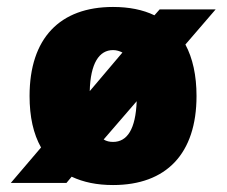

<svg xmlns="http://www.w3.org/2000/svg" viewBox="-20 -526 653 552"><path d="M600 -499H439L424 -482C391 -498 351 -506 305 -506C152 -506 65 -416 65 -250C65 -190 76 -141 98 -102L11 0H171L186 -18C220 -2 259 6 305 6C458 6 545 -84 545 -250C545 -309 534 -359 513 -398ZM305 -382C315 -382 324 -379 332 -375L238 -264C240 -344 265 -382 305 -382ZM305 -118C295 -118 286 -120 278 -125L373 -235C370 -155 346 -118 305 -118Z"/></svg>

Font: Maven Pro
Style: Black
Weight: 900
Designer: Joe Prince
Foundry: Joe Prince
Version: Version 1.003